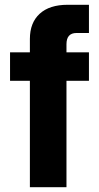

<svg xmlns="http://www.w3.org/2000/svg" viewBox="-20 -783 413 803"><path d="M105 0V-445H22V-564H105V-620Q105 -688 146 -725.5Q187 -763 263 -763H352V-645H300Q258 -645 258 -598V-564H352V-445H258V0Z"/></svg>

Font: Open Sauce One ExtraBold
Style: Regular
Weight: 800
Designer: Alfredo Marco Pradil
Foundry: Creative Sauce Fz LLC
Version: Version 1.477